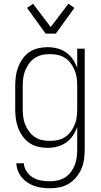

<svg xmlns="http://www.w3.org/2000/svg" viewBox="-20 -779 540 1022"><path d="M247 223Q226 223 205.5 220.5Q185 218 165 211.5Q145 205 127.5 193.5Q110 182 96.5 166Q83 150 75.5 130.5Q68 111 67 90H107Q108 113 121.5 133.5Q135 154 155.5 166Q176 178 199.5 182Q223 186 247 186Q268 186 289 181Q310 176 327.5 164.5Q345 153 358 135.5Q371 118 378.5 98Q386 78 388.5 57Q391 36 391 15V-103Q382 -78 367.5 -56.5Q353 -35 331.5 -20Q310 -5 284.5 1.5Q259 8 233 8Q208 8 182.5 2Q157 -4 136 -18.5Q115 -33 100 -54.5Q85 -76 76 -100Q67 -124 64 -149Q61 -174 61 -200V-320Q61 -346 64 -371Q67 -396 76 -420Q85 -444 100 -465.5Q115 -487 136 -501.5Q157 -516 182.5 -522Q208 -528 233 -528Q259 -528 284.5 -521.5Q310 -515 331.5 -500Q353 -485 367.5 -463.5Q382 -442 391 -417V-520H431V15Q431 41 427.5 67.5Q424 94 414 118Q404 142 387 163Q370 184 347.5 198Q325 212 299 217.5Q273 223 247 223ZM246 -29Q267 -29 288 -33.5Q309 -38 327 -50Q345 -62 357.5 -79.5Q370 -97 378 -116.5Q386 -136 388.5 -157.5Q391 -179 391 -200V-320Q391 -341 388.5 -362.5Q386 -384 378 -403.5Q370 -423 357.5 -440.5Q345 -458 327 -470Q309 -482 288 -486.5Q267 -491 246 -491Q225 -491 204 -486.5Q183 -482 165 -470Q147 -458 134.5 -440.5Q122 -423 114 -403.5Q106 -384 103.5 -362.5Q101 -341 101 -320V-200Q101 -179 103.5 -157.5Q106 -136 114 -116.5Q122 -97 134.5 -79.5Q147 -62 165 -50Q183 -38 204 -33.5Q225 -29 246 -29ZM223 -600 124 -737 156 -759 250 -635 344 -759 376 -737 277 -600Z"/></svg>

Font: Iosevka Extralight
Style: Regular
Weight: 200
Monospace: yes
Designer: Belleve Invis
Foundry: Belleve Invis
Version: Version 32.0.1; ttfautohint (v1.8.4)